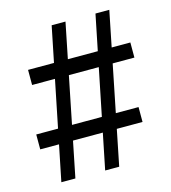

<svg xmlns="http://www.w3.org/2000/svg" viewBox="-105 -786 777 872"><g transform="rotate(-15 283.0 -350.0)"><path d="M282 0 424 -700H489L348 0ZM22 -169V-239H503V-169ZM76 0 218 -700H283L142 0ZM62 -461V-532H543V-461Z"/></g></svg>

Font: REM Medium Light
Style: Regular
Weight: 300
Version: Version 1.005;gftools[0.9.28]